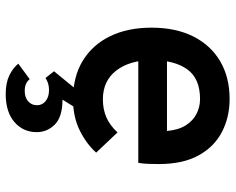

<svg xmlns="http://www.w3.org/2000/svg" viewBox="-94 -468 805 656"><g transform="rotate(90 308.0 -140.5)"><path d="M319 12Q243 12 188.2 -21.2Q133.5 -54.5 104.2 -114.8Q75 -175 75 -256Q75 -339 105 -398.8Q135 -458.5 189.8 -490.8Q244.5 -523 319 -523Q380.5 -523 431 -497Q481.5 -471 511.2 -417.5Q541 -364 541 -281Q541 -267.5 540.5 -249Q540 -230.5 537 -211H163V-309H428Q424.5 -348.5 408.5 -373.5Q392.5 -398.5 369 -410.2Q345.5 -422 319 -422Q248.5 -422 217.2 -378Q186 -334 186 -258Q186 -182.5 221.2 -136.2Q256.5 -90 320 -90Q354 -90 381.5 -102Q409 -114 433 -140L502 -67Q470 -32 424.2 -10Q378.5 12 319 12ZM302 242Q264 242 238.5 229.8Q213 217.5 198 199L251 160Q257 168 267 172.5Q277 177 291 177Q313.5 177 326.8 165.2Q340 153.5 340 135Q340 117 325.8 105.5Q311.5 94 288 94Q265 94 247 106L224 77L295 -10H357L321 48Q379.5 48 405.8 74Q432 100 432 136Q432 182.5 397.5 212.2Q363 242 302 242Z"/></g></svg>

Font: Overpass Mono
Style: Bold
Weight: 700
Monospace: yes
Designer: Delve Withrington, Dave Bailey
Foundry: Delve Fonts LLC
Version: Version 4.000